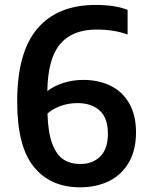

<svg xmlns="http://www.w3.org/2000/svg" viewBox="-20 -770 610 799"><path d="M546 -218.5Q546 -146.5 516.8 -95Q487.5 -43.5 434.8 -17Q382 9.5 313 9.5Q190 9.5 120.8 -75.5Q51.5 -160.5 51.5 -347.5Q51.5 -552.5 135.5 -651Q219.5 -749.5 378 -749.5Q459 -749.5 511 -729V-626.5Q454.5 -647 382 -647Q280.5 -647 229.8 -586.2Q179 -525.5 177 -391Q205.5 -413 244.8 -425.2Q284 -437.5 326 -437.5Q389 -437.5 438.8 -413.8Q488.5 -390 517.2 -340.8Q546 -291.5 546 -218.5ZM429 -214Q429 -278.5 395 -309.8Q361 -341 302 -341Q268 -341 235.5 -330.2Q203 -319.5 177.5 -297.5Q180 -218 197.5 -171.8Q215 -125.5 244 -106.5Q273 -87.5 314 -87.5Q365.5 -87.5 397.2 -119Q429 -150.5 429 -214Z"/></svg>

Font: Encode Sans Semi Condensed SmBd
Style: Regular
Weight: 600
Width: 4
Designer: Multiple Designers
Foundry: Impallari Type
Version: Version 2.000